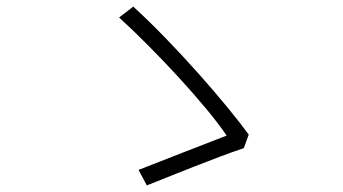

<svg xmlns="http://www.w3.org/2000/svg" viewBox="-20 -646 1040 582"><path d="M719 -197 734 -238C667 -330 515 -506 384 -626L341 -593C452 -492 606 -326 667 -235C613 -214 463 -156 400 -131L425 -84C488 -109 638 -170 719 -197Z"/></svg>

Font: Noto Sans CJK JP Light
Style: Regular
Weight: 300
Designer: Ryoko NISHIZUKA (kana & ideographs); Paul D. Hunt (Latin, Greek & Cyrillic); Wenlong ZHANG (bopomofo); Sandoll Communica
Foundry: Adobe Systems Incorporated
Version: Version 1.004;PS 1.004;hotconv 1.0.82;makeotf.lib2.5.63406